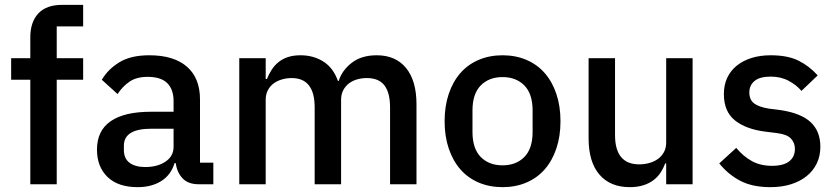

<svg xmlns="http://www.w3.org/2000/svg" viewBox="-20 -760 3449 792"><path d="M105 -431H26V-520H105V-606Q105 -669 138 -704.5Q171 -740 237 -740H323V-651H214V-520H323V-431H214V0H105Z M799 0Q756 0 733 -24.5Q710 -49 705 -87H700Q685 -38 645 -13Q605 12 548 12Q467 12 423.5 -30Q380 -72 380 -143Q380 -221 436.5 -260Q493 -299 602 -299H696V-343Q696 -391 670 -417Q644 -443 589 -443Q543 -443 514 -423Q485 -403 465 -372L400 -431Q426 -475 473 -503.5Q520 -532 596 -532Q697 -532 751 -485Q805 -438 805 -350V-89H860V0ZM579 -71Q630 -71 663 -93.5Q696 -116 696 -154V-229H604Q491 -229 491 -159V-141Q491 -106 514.5 -88.5Q538 -71 579 -71Z M967 0V-520H1076V-434H1081Q1089 -454 1100.5 -472Q1112 -490 1128.5 -503.5Q1145 -517 1167.5 -524.5Q1190 -532 1220 -532Q1273 -532 1314 -506Q1355 -480 1374 -426H1377Q1391 -470 1431 -501Q1471 -532 1534 -532Q1612 -532 1655 -479.5Q1698 -427 1698 -330V0H1589V-317Q1589 -377 1566 -407.5Q1543 -438 1493 -438Q1472 -438 1453 -432.5Q1434 -427 1419.5 -416Q1405 -405 1396 -388Q1387 -371 1387 -349V0H1278V-317Q1278 -438 1183 -438Q1163 -438 1143.5 -432.5Q1124 -427 1109 -416Q1094 -405 1085 -388Q1076 -371 1076 -349V0Z M2053 12Q1999 12 1954.5 -7Q1910 -26 1879 -61.5Q1848 -97 1831 -147.5Q1814 -198 1814 -260Q1814 -322 1831 -372.5Q1848 -423 1879 -458.5Q1910 -494 1954.5 -513Q1999 -532 2053 -532Q2107 -532 2151.5 -513Q2196 -494 2227 -458.5Q2258 -423 2275 -372.5Q2292 -322 2292 -260Q2292 -198 2275 -147.5Q2258 -97 2227 -61.5Q2196 -26 2151.5 -7Q2107 12 2053 12ZM2053 -78Q2109 -78 2143 -112.5Q2177 -147 2177 -216V-304Q2177 -373 2143 -407.5Q2109 -442 2053 -442Q1997 -442 1963 -407.5Q1929 -373 1929 -304V-216Q1929 -147 1963 -112.5Q1997 -78 2053 -78Z M2728 -86H2724Q2717 -67 2705.5 -49Q2694 -31 2676.5 -17.5Q2659 -4 2634.5 4Q2610 12 2578 12Q2497 12 2452.5 -40Q2408 -92 2408 -189V-520H2517V-203Q2517 -82 2617 -82Q2638 -82 2658 -87.5Q2678 -93 2693.5 -104Q2709 -115 2718.5 -132Q2728 -149 2728 -172V-520H2837V0H2728Z M3158 12Q3084 12 3034 -14Q2984 -40 2947 -86L3017 -150Q3046 -115 3081.5 -95.5Q3117 -76 3164 -76Q3212 -76 3235.5 -94.5Q3259 -113 3259 -146Q3259 -171 3242.5 -188.5Q3226 -206 3185 -211L3137 -217Q3057 -227 3011.5 -263.5Q2966 -300 2966 -372Q2966 -410 2980 -439.5Q2994 -469 3019.5 -489.5Q3045 -510 3080.5 -521Q3116 -532 3159 -532Q3229 -532 3273.5 -510Q3318 -488 3353 -449L3286 -385Q3266 -409 3233.5 -426.5Q3201 -444 3159 -444Q3114 -444 3092.5 -426Q3071 -408 3071 -379Q3071 -349 3090 -334Q3109 -319 3151 -312L3199 -306Q3285 -293 3324.5 -255.5Q3364 -218 3364 -155Q3364 -117 3349.5 -86.5Q3335 -56 3308 -34Q3281 -12 3243 0Q3205 12 3158 12Z"/></svg>

Font: IBM Plex Sans Devanagari Medium
Style: Regular
Weight: 500
Designer: Mike Abbink, Paul van der Laan, Pieter van Rosmalen, Erin McLaughlin
Foundry: Bold Monday
Version: Version 1.1